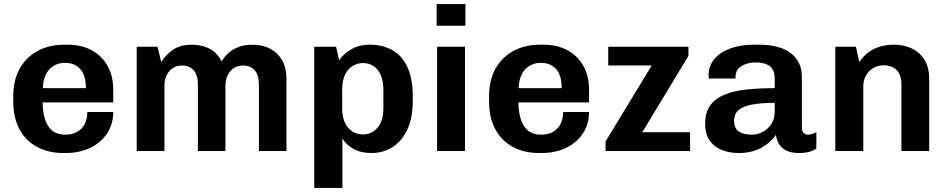

<svg xmlns="http://www.w3.org/2000/svg" viewBox="-20 -740 4643 941"><path d="M290 10Q218 10 162.5 -19.5Q107 -49 76 -105.5Q45 -162 45 -243V-268Q45 -349 77.5 -405.5Q110 -462 166.5 -491.5Q223 -521 295 -521H311Q379 -521 429.5 -493.5Q480 -466 507.5 -416.5Q535 -367 535 -301V-238H189Q189 -190 201 -154Q213 -118 237 -99Q261 -80 300 -80Q332 -80 356 -92.5Q380 -105 394 -130Q408 -155 408 -191H535Q535 -132 505 -86.5Q475 -41 422.5 -15.5Q370 10 301 10ZM190 -308H401Q401 -371 373.5 -401.5Q346 -432 298 -432Q253 -432 222.5 -400.5Q192 -369 190 -308Z M650 0V-511H752L770 -436Q796 -476 831.5 -498.5Q867 -521 918 -521Q968 -521 1006 -502Q1044 -483 1066 -439Q1090 -479 1128 -500Q1166 -521 1218 -521Q1267 -521 1304.5 -501Q1342 -481 1363 -444Q1384 -407 1384 -354V0H1249V-323Q1249 -373 1228 -396Q1207 -419 1170 -419Q1146 -419 1126.5 -406.5Q1107 -394 1096 -371.5Q1085 -349 1085 -320V0H950V-323Q950 -373 929 -396Q908 -419 870 -419Q846 -419 827 -406.5Q808 -394 797 -371.5Q786 -349 786 -320V0Z M1520 181V-511H1627L1642 -445Q1665 -478 1703.5 -499.5Q1742 -521 1794 -521Q1853 -521 1900.5 -495.5Q1948 -470 1975.5 -414Q2003 -358 2003 -267V-246Q2003 -162 1976 -104.5Q1949 -47 1903 -18.5Q1857 10 1802 10Q1749 10 1713 -10Q1677 -30 1658 -61V181ZM1759 -81Q1788 -81 1810.5 -96Q1833 -111 1846 -139Q1859 -167 1859 -208V-297Q1859 -343 1846 -372.5Q1833 -402 1810.5 -416.5Q1788 -431 1759 -431Q1732 -431 1708.5 -417Q1685 -403 1671 -374Q1657 -345 1657 -298V-208Q1657 -167 1670.5 -138.5Q1684 -110 1707.5 -95.5Q1731 -81 1759 -81Z M2122 0V-511H2259V0ZM2120 -614V-720H2261V-614Z M2622 10Q2550 10 2494.5 -19.5Q2439 -49 2408 -105.5Q2377 -162 2377 -243V-268Q2377 -349 2409.5 -405.5Q2442 -462 2498.5 -491.5Q2555 -521 2627 -521H2643Q2711 -521 2761.5 -493.5Q2812 -466 2839.5 -416.5Q2867 -367 2867 -301V-238H2521Q2521 -190 2533 -154Q2545 -118 2569 -99Q2593 -80 2632 -80Q2664 -80 2688 -92.5Q2712 -105 2726 -130Q2740 -155 2740 -191H2867Q2867 -132 2837 -86.5Q2807 -41 2754.5 -15.5Q2702 10 2633 10ZM2522 -308H2733Q2733 -371 2705.5 -401.5Q2678 -432 2630 -432Q2585 -432 2554.5 -400.5Q2524 -369 2522 -308Z M2948 0V-47L3174 -419H2961V-511H3354V-466L3128 -92H3362V0Z M3600 10Q3559 10 3521.5 -3.5Q3484 -17 3460 -48.5Q3436 -80 3436 -134Q3436 -189 3460.5 -223Q3485 -257 3529.5 -275.5Q3574 -294 3636.5 -301Q3699 -308 3777 -308V-353Q3777 -397 3753 -415.5Q3729 -434 3683 -434Q3644 -434 3614.5 -416.5Q3585 -399 3585 -363V-355H3454Q3453 -358 3453 -363.5Q3453 -369 3453 -373Q3453 -417 3481 -450.5Q3509 -484 3559 -502.5Q3609 -521 3675 -521H3696Q3804 -521 3857 -478.5Q3910 -436 3910 -364V-115Q3910 -96 3919.5 -88Q3929 -80 3940 -80Q3949 -80 3960 -83.5Q3971 -87 3981 -92V-12Q3968 -2 3946.5 4Q3925 10 3895 10Q3859 10 3835 -1.5Q3811 -13 3798.5 -33Q3786 -53 3783 -79Q3755 -39 3709 -14.5Q3663 10 3600 10ZM3664 -80Q3692 -80 3717.5 -93Q3743 -106 3760 -131.5Q3777 -157 3777 -195V-236Q3713 -236 3668.5 -228Q3624 -220 3601 -201.5Q3578 -183 3578 -148Q3578 -111 3600.5 -95.5Q3623 -80 3664 -80Z M4074 0V-511H4175L4191 -436Q4221 -479 4263.5 -500Q4306 -521 4360 -521Q4412 -521 4451.5 -501Q4491 -481 4512.5 -444Q4534 -407 4534 -354V0H4398V-325Q4398 -374 4374 -397Q4350 -420 4309 -420Q4283 -420 4260 -406.5Q4237 -393 4224 -370Q4211 -347 4211 -318V0Z"/></svg>

Font: Chivo SemiBold
Style: Regular
Weight: 600
Designer: Hector Gatti
Foundry: Omnibus-Type
Version: Version 2.002